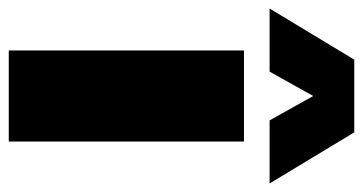

<svg xmlns="http://www.w3.org/2000/svg" viewBox="-270 -628 848 449"><g transform="rotate(90 154.5 -404.0)"><path d="M48.5 0V-550H261.5V0ZM-49.5 -610 70 -808H240L359.5 -610H212L155 -712L98 -610Z"/></g></svg>

Font: Encode Sans Black
Style: Regular
Weight: 900
Designer: Multiple Designers
Foundry: Impallari Type
Version: Version 3.002; ttfautohint (v1.8.3) -l 8 -r 50 -G 200 -x 14 